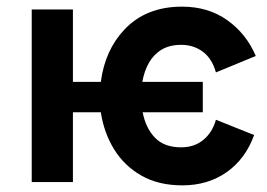

<svg xmlns="http://www.w3.org/2000/svg" viewBox="-20 -548 804 578"><path d="M529 10Q457 10 405.5 -19.5Q354 -49 323.5 -98.5Q293 -148 283.5 -210H199.5V0H75.5V-519.5H199.5V-301.5H283.5Q296 -397 354.5 -459Q419.5 -528 528 -528Q607 -528 664.2 -487.2Q721.5 -446.5 750 -379.5L630 -330Q618.5 -371.5 590.8 -392.2Q563 -413 525.5 -413Q490.5 -413 466.5 -398.5Q442.5 -384 428.2 -358.8Q414 -333.5 408.5 -301.5H590.5V-210H409.5Q418.5 -163 446.2 -133.8Q474 -104.5 525.5 -104.5Q565 -104.5 592.2 -127Q619.5 -149.5 630 -187.5L745 -141.5Q719 -69.5 662.5 -29.8Q606 10 529 10Z"/></svg>

Font: Acari Sans
Style: Bold
Weight: 700
Designer: Alfredo Marco Pradil and Stefan Peev (font) & Cristiano Sobral (main changes)
Foundry: Alfredo Marco Pradil and Stefan Peev (font) & Cristiano Sobral (main changes)
Version: Version 1.063; ttfautohint (v1.8.3)